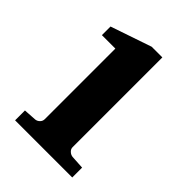

<svg xmlns="http://www.w3.org/2000/svg" viewBox="-156 -573 646 646"><g transform="rotate(45 166.5 -250.0)"><path d="M32.2 0V-46.9L78.1 -49.8Q86.9 -50.8 93.5 -57.4Q100.1 -64 100.1 -73.2V-409.2H36.1V-450.2L182.1 -500H232.9V-73.2Q232.9 -64 240 -57.4Q247.1 -50.8 255.9 -49.8L304.2 -46.9V0Z"/></g></svg>

Font: Charis SIL Cyr
Style: Bold
Weight: 700
Foundry: SIL International
Version: Version 5.000